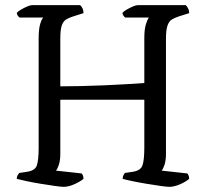

<svg xmlns="http://www.w3.org/2000/svg" viewBox="-20 -725 799 745"><path d="M227 0Q218 0 193 -3.5Q168 -7 137.5 -12Q107 -17 81.5 -22.5Q56 -28 45 -31Q45 -39 48.5 -45Q52 -51 55 -54L82 -58Q115 -62 122.5 -82Q130 -102 130 -153V-577Q130 -612 136 -632Q142 -652 148 -657H56Q53 -659 49.5 -663.5Q46 -668 45 -675Q50 -681 62 -688Q74 -695 86 -700Q98 -705 104 -705H291Q296 -701 300 -693Q304 -685 304 -674L263 -661Q247 -656 236 -649Q225 -642 219.5 -625.5Q214 -609 214 -575V-390Q249 -390 294 -391Q339 -392 385.5 -394Q432 -396 472.5 -398.5Q513 -401 540 -403V-577Q540 -612 546.5 -632Q553 -652 558 -657H466Q463 -659 459.5 -663.5Q456 -668 455 -675Q460 -681 472 -688Q484 -695 496 -700Q508 -705 514 -705H701Q705 -701 709.5 -693Q714 -685 714 -674L673 -661Q658 -656 647 -649.5Q636 -643 630 -626Q624 -609 624 -575V-128Q624 -103 618.5 -86Q613 -69 607 -63L707 -52Q709 -50 711.5 -44.5Q714 -39 714 -31Q700 -19 677.5 -9.5Q655 0 637 0Q628 0 603 -3.5Q578 -7 548 -12Q518 -17 492 -22.5Q466 -28 456 -31Q456 -39 459 -45Q462 -51 465 -54L492 -58Q525 -62 532.5 -82.5Q540 -103 540 -153V-338H214V-128Q214 -103 208.5 -86Q203 -69 197 -63L297 -52Q299 -50 301.5 -44.5Q304 -39 304 -31Q289 -19 267 -9.5Q245 0 227 0Z"/></svg>

Font: Texturina 72pt
Style: Regular
Weight: 400
Designer: Guillermo Torres Carreño
Foundry: Omnibus-Type
Version: Version 1.002; ttfautohint (v1.8.3)